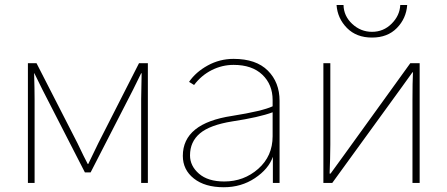

<svg xmlns="http://www.w3.org/2000/svg" viewBox="-20 -746 1824 783"><path d="M93.8 0V-488.3H128.9L295.9 -162.1Q324.2 -102.5 337.9 -77.1H339.8Q339.8 -77.1 380.9 -162.1L546.9 -488.3H583V0H555.7V-341.8Q555.7 -375 557.6 -447.3H555.7L522.5 -379.9L349.6 -43H326.2L153.3 -379.9L120.1 -447.3H119.1Q121.1 -380.9 121.1 -341.8V0Z M754.9 -112.3Q754.9 -69.3 791.5 -37.6Q828.1 -5.9 894.5 -5.9Q974.6 -5.9 1033.2 -57.6Q1091.8 -109.4 1091.8 -190.4V-288.1Q1037.1 -267.6 927.7 -251Q835.9 -236.3 795.4 -202.1Q754.9 -168 754.9 -112.3ZM725.6 -110.4Q725.6 -243.2 926.8 -273.4Q1049.8 -293 1091.8 -312.5V-337.9Q1091.8 -401.4 1049.8 -441.4Q1007.8 -481.4 932.6 -481.4Q885.7 -481.4 843.3 -460Q800.8 -438.5 771.5 -399.4L751 -412.1Q778.3 -452.1 827.1 -479Q876 -505.9 932.6 -505.9Q1024.4 -505.9 1072.3 -458Q1120.1 -410.2 1120.1 -335V0H1092.8V-106.4Q1075.2 -56.6 1019.5 -19.5Q963.9 17.6 892.6 17.6Q815.4 17.6 770.5 -18.1Q725.6 -53.7 725.6 -110.4Z M1298.8 0V-488.3H1327.1V-156.2Q1327.1 -134.8 1326.2 -98.6Q1325.2 -62.5 1324.2 -38.1H1328.1L1384.8 -116.2L1653.3 -488.3H1691.4V0H1662.1V-338.9Q1662.1 -410.2 1664.1 -451.2H1662.1L1614.3 -384.8L1335 0ZM1352.5 -725.6H1380.9Q1381.8 -680.7 1416.5 -648.4Q1451.2 -616.2 1497.1 -616.2Q1543.9 -616.2 1577.1 -649.4Q1610.4 -682.6 1612.3 -725.6H1640.6Q1636.7 -670.9 1598.6 -631.8Q1560.5 -592.8 1497.1 -592.8Q1433.6 -592.8 1395 -631.8Q1356.4 -670.9 1352.5 -725.6Z"/></svg>

Font: Gothic A1 Thin
Style: Regular
Weight: 250
Designer: HanYang I&C Co.,Ltd.
Foundry: HanYang I&C Co.,Ltd.
Version: Version 2.50